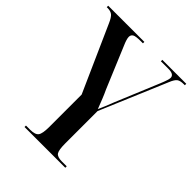

<svg xmlns="http://www.w3.org/2000/svg" viewBox="-202 -830 946 946"><g transform="rotate(45 271.0 -357.0)"><path d="M130 0H414V-10H380Q348 -10 338.5 -24.5Q329 -39 329 -85V-310L477 -660Q488 -687 499.5 -695.5Q511 -704 535 -704H543V-714H376V-704H429Q468 -704 468 -680Q468 -667 451 -626L357 -400Q349 -378 339.5 -356Q330 -334 323 -318Q312 -346 303 -369Q294 -392 283 -415L193 -630Q179 -662 179 -677Q179 -691 190 -697.5Q201 -704 235 -704H251V-714H-1V-704H5Q26 -704 38 -694.5Q50 -685 63 -655L216 -312V-86Q216 -40 205 -25Q194 -10 159 -10H130Z"/></g></svg>

Font: Noto Serif Display Condensed Semi
Style: Regular
Weight: 600
Width: 3
Designer: Monotype Design Team
Foundry: Monotype Imaging Inc.
Version: Version 1.900